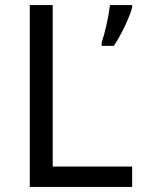

<svg xmlns="http://www.w3.org/2000/svg" viewBox="-20 -734 564 754"><path d="M97 0H499V-80H187V-714H97ZM499 -705V-714H412C407 -671 392 -604 379 -566V-554H427C457 -598 490 -669 499 -705Z"/></svg>

Font: Noto Sans Caucasian Albanian
Style: Regular
Weight: 400
Designer: Monotype Design Team
Foundry: Monotype Imaging Inc.
Version: Version 2.005